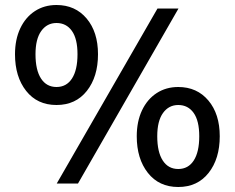

<svg xmlns="http://www.w3.org/2000/svg" viewBox="-20 -734 939 768"><path d="M40 -517Q40 -576 61 -620.5Q82 -665 119.5 -689.5Q157 -714 206 -714Q281 -714 326.5 -660Q372 -606 372 -517Q372 -427 327.5 -370.5Q283 -314 206 -314Q129 -314 84.5 -370.5Q40 -427 40 -517ZM290 -517Q290 -579 267.5 -610.5Q245 -642 206 -642Q168 -642 145 -610Q122 -578 122 -517Q122 -454 144 -420Q166 -386 206 -386Q246 -386 268 -420Q290 -454 290 -517ZM610 -700H694L292 0H207ZM527 -189Q527 -248 548 -292.5Q569 -337 606.5 -361.5Q644 -386 693 -386Q768 -386 813.5 -332Q859 -278 859 -189Q859 -99 814.5 -42.5Q770 14 693 14Q616 14 571.5 -42.5Q527 -99 527 -189ZM777 -189Q777 -251 754.5 -282.5Q732 -314 693 -314Q655 -314 632 -282Q609 -250 609 -189Q609 -126 631 -92Q653 -58 693 -58Q733 -58 755 -92Q777 -126 777 -189Z"/></svg>

Font: Cabin
Style: Regular
Weight: 400
Designer: Pablo Impallari
Foundry: Pablo Impallari. http://www.impallari.com Igino Marini. http://www.ikern.com
Version: Version 2.001